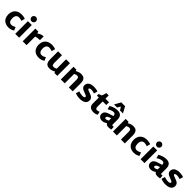

<svg xmlns="http://www.w3.org/2000/svg" viewBox="793 -3460 6087 6087"><g transform="rotate(45 3836.5 -416.0)"><path d="M40 -283Q40 -365 73 -432Q106 -499 176 -539.5Q246 -580 354 -580Q393 -580 438 -571Q483 -562 511 -548L478 -428Q411 -455 354 -455Q288 -455 252 -411.5Q216 -368 216 -284Q216 -200 248 -156.5Q280 -113 339 -113Q379 -113 412 -125Q445 -137 487 -161L534 -51Q499 -24 447.5 -6Q396 12 339 12Q239 12 172 -26.5Q105 -65 72.5 -131.5Q40 -198 40 -283Z M619 -744Q619 -785 648.5 -814.5Q678 -844 719 -844Q760 -844 789.5 -814.5Q819 -785 819 -744Q819 -703 789.5 -673.5Q760 -644 719 -644Q678 -644 648.5 -673.5Q619 -703 619 -744ZM632 -568H806V0H632Z M1328 -412Q1276 -412 1233 -406Q1190 -400 1140 -382V0H966V-568H1095L1121 -501Q1173 -543 1223 -561Q1273 -579 1328 -579Z M1398 -283Q1398 -365 1431 -432Q1464 -499 1534 -539.5Q1604 -580 1712 -580Q1751 -580 1796 -571Q1841 -562 1869 -548L1836 -428Q1769 -455 1712 -455Q1646 -455 1610 -411.5Q1574 -368 1574 -284Q1574 -200 1606 -156.5Q1638 -113 1697 -113Q1737 -113 1770 -125Q1803 -137 1845 -161L1892 -51Q1857 -24 1805.5 -6Q1754 12 1697 12Q1597 12 1530 -26.5Q1463 -65 1430.5 -131.5Q1398 -198 1398 -283Z M2517 -568V0H2388L2370 -47Q2272 12 2181 12Q2070 12 2027.5 -47Q1985 -106 1985 -217V-568H2159V-239Q2159 -169 2175.5 -142Q2192 -115 2239 -115Q2290 -115 2343 -149V-568Z M3209 -351V0H3035V-329Q3035 -399 3018.5 -426Q3002 -453 2955 -453Q2904 -453 2851 -419V0H2677V-568H2806L2824 -521Q2922 -580 3013 -580Q3124 -580 3166.5 -521Q3209 -462 3209 -351Z M3324 -25 3357 -145Q3450 -113 3524 -113Q3622 -113 3622 -161Q3622 -182 3597 -196.5Q3572 -211 3518 -230Q3461 -250 3424.5 -267.5Q3388 -285 3361.5 -316Q3335 -347 3335 -393Q3335 -485 3402.5 -532.5Q3470 -580 3590 -580Q3635 -580 3683.5 -571.5Q3732 -563 3767 -548L3734 -428Q3656 -455 3595 -455Q3507 -455 3507 -414Q3507 -393 3530 -380Q3553 -367 3605 -350Q3663 -331 3701 -313Q3739 -295 3766.5 -261Q3794 -227 3794 -173Q3794 -85 3726 -36.5Q3658 12 3526 12Q3472 12 3418 1.5Q3364 -9 3324 -25Z M4296 -37Q4266 -16 4224.5 -4.5Q4183 7 4144 7Q4038 7 3986 -39.5Q3934 -86 3934 -173V-445H3849V-518L3956 -561L4004 -714H4108V-568H4268V-445H4108V-215Q4108 -162 4125 -140Q4142 -118 4176 -118Q4220 -118 4269 -144Z M4358 0ZM4931 -6Q4899 1 4874.5 4Q4850 7 4817 7Q4721 7 4691 -55Q4649 -24 4607 -8Q4565 8 4515 8Q4470 8 4434 -11Q4398 -30 4378 -62Q4358 -94 4358 -132Q4358 -196 4390.5 -233.5Q4423 -271 4478 -293.5Q4533 -316 4645 -348L4675 -357V-361Q4675 -453 4591 -453Q4550 -453 4503 -435Q4456 -417 4395 -377L4362 -497Q4430 -536 4500.5 -558Q4571 -580 4650 -580Q4746 -580 4797.5 -528Q4849 -476 4849 -350V-160Q4849 -138 4858 -128.5Q4867 -119 4887 -119Q4906 -119 4925 -124ZM4576 -117Q4618 -117 4675 -153V-259L4660 -254Q4585 -227 4558.5 -206.5Q4532 -186 4532 -155Q4532 -135 4542.5 -126Q4553 -117 4576 -117ZM4698 -630 4631 -738 4564 -630H4430L4545 -840H4717L4832 -630Z M5546 -351V0H5372V-329Q5372 -399 5355.5 -426Q5339 -453 5292 -453Q5241 -453 5188 -419V0H5014V-568H5143L5161 -521Q5259 -580 5350 -580Q5461 -580 5503.5 -521Q5546 -462 5546 -351Z M5661 -283Q5661 -365 5694 -432Q5727 -499 5797 -539.5Q5867 -580 5975 -580Q6014 -580 6059 -571Q6104 -562 6132 -548L6099 -428Q6032 -455 5975 -455Q5909 -455 5873 -411.5Q5837 -368 5837 -284Q5837 -200 5869 -156.5Q5901 -113 5960 -113Q6000 -113 6033 -125Q6066 -137 6108 -161L6155 -51Q6120 -24 6068.5 -6Q6017 12 5960 12Q5860 12 5793 -26.5Q5726 -65 5693.5 -131.5Q5661 -198 5661 -283Z M6240 -744Q6240 -785 6269.5 -814.5Q6299 -844 6340 -844Q6381 -844 6410.5 -814.5Q6440 -785 6440 -744Q6440 -703 6410.5 -673.5Q6381 -644 6340 -644Q6299 -644 6269.5 -673.5Q6240 -703 6240 -744ZM6253 -568H6427V0H6253Z M7120 -6Q7088 1 7063.5 4Q7039 7 7006 7Q6910 7 6880 -55Q6838 -24 6796 -8Q6754 8 6704 8Q6659 8 6623 -11Q6587 -30 6567 -62Q6547 -94 6547 -132Q6547 -196 6579.5 -233.5Q6612 -271 6667 -293.5Q6722 -316 6834 -348L6864 -357V-361Q6864 -453 6780 -453Q6739 -453 6692 -435Q6645 -417 6584 -377L6551 -497Q6619 -536 6689.5 -558Q6760 -580 6839 -580Q6935 -580 6986.5 -528Q7038 -476 7038 -350V-160Q7038 -138 7047 -128.5Q7056 -119 7076 -119Q7095 -119 7114 -124ZM6765 -117Q6807 -117 6864 -153V-259L6849 -254Q6774 -227 6747.5 -206.5Q6721 -186 6721 -155Q6721 -135 6731.5 -126Q6742 -117 6765 -117Z M7163 -25 7196 -145Q7289 -113 7363 -113Q7461 -113 7461 -161Q7461 -182 7436 -196.5Q7411 -211 7357 -230Q7300 -250 7263.5 -267.5Q7227 -285 7200.5 -316Q7174 -347 7174 -393Q7174 -485 7241.5 -532.5Q7309 -580 7429 -580Q7474 -580 7522.5 -571.5Q7571 -563 7606 -548L7573 -428Q7495 -455 7434 -455Q7346 -455 7346 -414Q7346 -393 7369 -380Q7392 -367 7444 -350Q7502 -331 7540 -313Q7578 -295 7605.5 -261Q7633 -227 7633 -173Q7633 -85 7565 -36.5Q7497 12 7365 12Q7311 12 7257 1.5Q7203 -9 7163 -25Z"/></g></svg>

Font: Martel Sans Black
Style: Regular
Weight: 900
Designer: Dan Reynolds and Mathieu Réguer
Foundry: Dan Reynolds and Mathieu Réguer
Version: Version 1.002; ttfautohint (v1.1) -l 5 -r 5 -G 72 -x 0 -D la